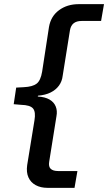

<svg xmlns="http://www.w3.org/2000/svg" viewBox="-20 -725 521 925"><path d="M209 180Q176 180 152 167Q128 154 117 129.5Q106 105 111 70L146 -145Q153 -186 139 -202.5Q125 -219 81 -220L46 -223L58 -303L95 -305Q137 -307 156.5 -322Q176 -337 183 -380L216 -595Q225 -647 264.5 -676Q304 -705 359 -705H481L467 -624H373Q349 -624 335 -613Q321 -602 317 -579L282 -360Q279 -333 264 -312.5Q249 -292 224 -279.5Q199 -267 163 -264L162 -260Q197 -258 218.5 -245.5Q240 -233 248.5 -212Q257 -191 252 -165L217 54Q213 78 224.5 88.5Q236 99 260 99H353L339 180Z"/></svg>

Font: Nunito Sans 7pt SemiExpanded Medium
Style: Italic
Weight: 500
Width: 6
Italic angle: -9°
Designer: Vernon Adams
Foundry: Vernon Adams
Version: Version 3.101;gftools[0.9.27]